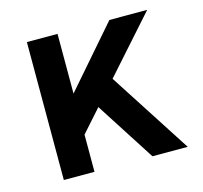

<svg xmlns="http://www.w3.org/2000/svg" viewBox="-84 -633 768 726"><g transform="rotate(-15 300.0 -270.0)"><path d="M80 0H200V-540H80ZM147 -86 551 -540H403L138 -235ZM427 0H565L341 -347L229 -308Z"/></g></svg>

Font: CommitMonoV143 ExtLt
Style: Regular
Weight: 200
Monospace: yes
Designer: Eigil Nikolajsen
Foundry: Eigil Nikolajsen
Version: Version 1.143